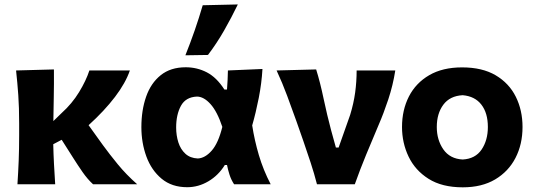

<svg xmlns="http://www.w3.org/2000/svg" viewBox="-20 -808 2346 842"><path d="M56.5 0Q60 -53.5 62 -103.8Q64 -154 64 -216V-266Q64 -337.5 60.2 -390.8Q56.5 -444 50.5 -499L216.5 -503.5Q217 -439 215.8 -381.5Q214.5 -324 214 -277L250.5 -312.5Q296 -353.5 326.8 -404Q357.5 -454.5 372 -499H549.5Q531 -444.5 484.5 -383.2Q438 -322 368.5 -259L431 -172Q460.5 -131.5 496.8 -87.2Q533 -43 581.5 0H388Q364 -22 342.2 -53.2Q320.5 -84.5 301 -115.5L250.5 -195L213.5 -175.5Q214.5 -130.5 216.8 -88Q219 -45.5 222 0Z M801 13Q733.5 13 688.8 -24.2Q644 -61.5 622 -121.5Q600 -181.5 600 -250.5Q600 -324.5 620.8 -384Q641.5 -443.5 684.8 -478.2Q728 -513 794.5 -513Q844 -513 887 -490.8Q930 -468.5 964 -415.5H975.5Q977.5 -438 978.2 -458.5Q979 -479 979.5 -499L1131 -505.5Q1127.5 -443.5 1114.8 -378.5Q1102 -313.5 1086 -258Q1096 -193 1115.2 -127.8Q1134.5 -62.5 1167 0H1006.5Q993.5 -20 986.5 -42Q979.5 -64 975.5 -84.5H966Q938 -39 894 -13Q850 13 801 13ZM847.5 -113Q879.5 -114.5 908.5 -147.5Q937.5 -180.5 955 -251.5Q932.5 -319 903.2 -351.5Q874 -384 844 -384.5Q794.5 -382.5 773.5 -344Q752.5 -305.5 752.5 -249Q752.5 -214 762.2 -183.5Q772 -153 793 -133.8Q814 -114.5 847.5 -113ZM793 -565.5Q815 -620.5 834 -675.2Q853 -730 869 -785L1023 -788.5Q995.5 -731.5 962.8 -674.2Q930 -617 892 -567Z M1370 0Q1358 -47 1342.2 -95Q1326.5 -143 1310.5 -189L1279.5 -277.5Q1260 -332.5 1239.2 -388.2Q1218.5 -444 1193 -499L1366.5 -503.5Q1384 -447.5 1399.2 -375Q1414.5 -302.5 1432 -237L1453 -161H1465L1515.5 -304Q1531 -354.5 1537.5 -402.2Q1544 -450 1544 -499H1713.5Q1703.5 -434.5 1682.8 -372Q1662 -309.5 1641 -261.5Q1613 -196 1585.8 -129.8Q1558.5 -63.5 1536 0Z M2009.5 13.5Q1918.5 13.5 1859.5 -23.8Q1800.5 -61 1771.8 -121.2Q1743 -181.5 1743 -251Q1743 -325.5 1773.2 -384.8Q1803.5 -444 1862.2 -478.2Q1921 -512.5 2006.5 -512.5Q2095 -512.5 2153.8 -477.8Q2212.5 -443 2242 -383.8Q2271.5 -324.5 2271.5 -251Q2271.5 -175.5 2240.8 -115.8Q2210 -56 2151.5 -21.2Q2093 13.5 2009.5 13.5ZM2009 -108.5Q2064.5 -111.5 2092 -152.2Q2119.5 -193 2119.5 -251Q2119.5 -312.5 2091 -349.2Q2062.5 -386 2009 -390.5Q1953 -387.5 1924.2 -348.8Q1895.5 -310 1895.5 -251Q1895.5 -194.5 1924.2 -153Q1953 -111.5 2009 -108.5Z"/></svg>

Font: Commissioner Flair
Style: Bold
Weight: 700
Designer: Kostas Bartsokas
Foundry: Kostas Bartsokas
Version: Version 1.000; ttfautohint (v1.8.3)